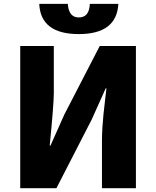

<svg xmlns="http://www.w3.org/2000/svg" viewBox="-20 -985 816 1005"><path d="M85.9 0V-744.1H261.7V-498Q261.7 -440.4 240.2 -222.7H244.1L317.4 -386.7L502 -744.1H691.4V0H513.7V-247.1Q513.7 -278.3 516.1 -318.4Q518.6 -358.4 521.5 -385.3Q524.4 -412.1 529.8 -459Q535.2 -505.9 537.1 -522.5H533.2L460 -359.4L275.4 0ZM392.6 -806.6Q192.4 -806.6 185.5 -964.8H335Q339.8 -893.6 392.6 -893.6Q447.3 -893.6 450.2 -964.8H599.6Q590.8 -806.6 392.6 -806.6Z"/></svg>

Font: Gen Shin Gothic Heavy
Style: Bold
Weight: 900
Designer: [Source Han Sans]
Ryoko NISHIZUKA  (kana & ideographs); Paul D. Hunt (Latin, Greek & Cyrillic); Wenlong ZHANG  (bopomofo
Version: Version 1.002.20150607